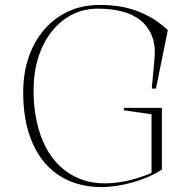

<svg xmlns="http://www.w3.org/2000/svg" viewBox="-20 -743 778 778"><path d="M482 -296V-306H636V-56Q610 -39 580 -26Q550 -13 518 -4Q486 5 453.5 10Q421 15 391 15Q332 15 283 -1.5Q234 -18 195 -50Q156 -82 129 -129Q102 -176 88 -235.5Q74 -295 74 -368Q74 -447 96.5 -512Q119 -577 160 -624Q201 -671 257.5 -697Q314 -723 384 -723Q428 -723 467 -716.5Q506 -710 539.5 -697Q573 -684 603 -665Q633 -646 660 -621L612 -384H595L606 -505Q611 -559 595.5 -597.5Q580 -636 549.5 -660.5Q519 -685 475 -696.5Q431 -708 378 -708Q319 -708 271.5 -683.5Q224 -659 189 -614.5Q154 -570 135 -509.5Q116 -449 116 -377Q116 -310 128.5 -252Q141 -194 165 -147.5Q189 -101 224 -68.5Q259 -36 304.5 -18Q350 0 404 0Q446 0 493.5 -10Q541 -20 594 -42V-280Z"/></svg>

Font: Kalnia ExtraLight
Style: Regular
Weight: 250
Designer: Frida Medrano
Foundry: Frida Medrano
Version: Version 1.105